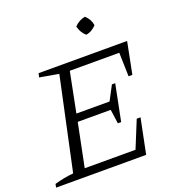

<svg xmlns="http://www.w3.org/2000/svg" viewBox="-159 -977 993 1094"><g transform="rotate(-20 338.0 -429.5)"><path d="M-7 0 -3 -21Q56 -38 112 -43L232 -603L117 -623L122 -647H659L621 -455H598L594 -599H294L246 -357H447L493 -444H513L469 -224H449L437 -310H237L184 -48H492L559 -212H582L539 0ZM480 -859Q510 -832 515 -795Q504 -782 487 -772Q470 -762 452 -760Q424 -785 415 -823Q442 -852 480 -859Z"/></g></svg>

Font: Piazzolla Light
Style: Italic
Weight: 300
Italic angle: -11.3°
Designer: Juan Pablo del Peral
Foundry: Huerta Tipografica
Version: Version 1.330